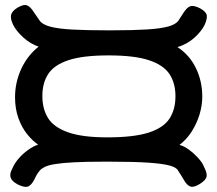

<svg xmlns="http://www.w3.org/2000/svg" viewBox="-20 -735 866 766"><path d="M49 0Q26 -13 22 -28Q18 -43 29 -62Q37 -82 53.5 -101.5Q70 -121 91.5 -136.5Q113 -152 132 -158Q110 -173 88.5 -199.5Q67 -226 53.5 -263.5Q40 -301 40 -347Q40 -406 64.5 -459.5Q89 -513 134 -549Q101 -560 73 -585.5Q45 -611 33 -635Q21 -659 24 -674.5Q27 -690 49 -704Q74 -719 88 -713.5Q102 -708 116 -685Q122 -676 127.5 -668.5Q133 -661 138 -653Q149 -637 181 -628.5Q213 -620 270 -617Q327 -614 411 -614H424Q511 -614 566.5 -617.5Q622 -621 652 -629.5Q682 -638 692 -653Q697 -661 702 -668.5Q707 -676 712 -684Q727 -707 740.5 -710.5Q754 -714 778 -702Q803 -688 805 -673.5Q807 -659 796 -635Q783 -609 755 -584Q727 -559 688 -547Q736 -516 761.5 -463.5Q787 -411 787 -350Q787 -313 775.5 -276.5Q764 -240 744 -209Q724 -178 696 -157Q715 -152 735.5 -136.5Q756 -121 772.5 -102.5Q789 -84 795 -67Q807 -44 804 -30Q801 -16 777 -1Q753 14 739 9Q725 4 712 -20Q706 -30 701 -38Q696 -46 690 -55Q684 -67 657 -74.5Q630 -82 572.5 -86Q515 -90 417 -90H397Q323 -90 275.5 -87.5Q228 -85 200.5 -80.5Q173 -76 159.5 -69.5Q146 -63 139 -55Q129 -43 124.5 -34Q120 -25 116 -17Q103 7 89 10Q75 13 49 0ZM408 -187Q514 -187 573 -206Q632 -225 656 -261.5Q680 -298 680 -351Q680 -403 656.5 -439Q633 -475 575 -494.5Q517 -514 413 -514Q311 -514 253.5 -495Q196 -476 172.5 -440Q149 -404 149 -352Q149 -300 172 -263.5Q195 -227 252 -207Q309 -187 408 -187Z"/></svg>

Font: Fredoka Expanded Medium
Style: Regular
Weight: 500
Width: 7
Designer: Ben Nathan
Foundry: Milena B. Brandão, Ben Nathan
Version: Version 2.001